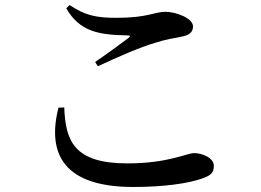

<svg xmlns="http://www.w3.org/2000/svg" viewBox="-20 -733 1040 765"><path d="M244 -700C298 -605 378 -594 487 -592C500 -592 501 -589 491 -581C459 -557 403 -516 359 -486L370 -469C451 -507 541 -546 597 -562C639 -576 674 -581 704 -587C735 -593 749 -605 749 -628C749 -660 682 -686 639 -686C595 -686 570 -662 444 -662C364 -662 320 -671 257 -713ZM236 -305C241 -170 276 -82 488 -82C650 -82 725 -123 753 -123C785 -123 832 -105 832 -72C832 -45 821 -34 783 -21C732 -3 637 12 511 12C235 12 166 -119 213 -304Z"/></svg>

Font: Noto Serif HK SemiBold
Style: Regular
Weight: 600
Designer: Ryoko NISHIZUKA 西塚涼子 (kana & ideographs); Frank Grießhammer (Latin, Greek & Cyrillic); Wenlong ZHANG 张文龙 (bopomofo); San
Foundry: Adobe
Version: Version 2.001;hotconv 1.1.0;makeotfexe 2.6.0